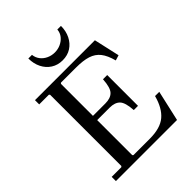

<svg xmlns="http://www.w3.org/2000/svg" viewBox="-242 -997 1124 1124"><g transform="rotate(-45 319.5 -435.0)"><path d="M564 -190H599L556 0H50V-35H130L135 -40V-630L130 -635H50V-670H546L582 -510L549 -500Q535 -553 512 -582Q489 -611 451.5 -623Q414 -635 356 -635H230L225 -630V-354L180 -365H328Q371 -365 392.5 -387Q414 -409 418 -475H453V-220H418Q414 -286 392.5 -308Q371 -330 328 -330H180L225 -343V-40L230 -35H366Q453 -35 498 -73Q543 -111 564 -190ZM435 -870H465Q465 -827 448 -793Q431 -759 401 -739.5Q371 -720 330 -720Q290 -720 259.5 -739.5Q229 -759 212 -793Q195 -827 195 -870H225Q228 -844 243 -825Q258 -806 281 -795.5Q304 -785 330 -785Q356 -785 379 -795.5Q402 -806 417.5 -825Q433 -844 435 -870Z"/></g></svg>

Font: Brygada 1918
Style: Regular
Weight: 400
Designer: Mateusz Machalski | Borys Kosmynka | Przemek Hoffer
Foundry: NIEPODLEGLA 2018
Version: Version 3.006